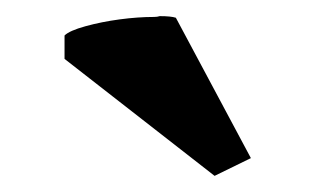

<svg xmlns="http://www.w3.org/2000/svg" viewBox="-20 -785 391 238"><path d="M291 -589 246 -567 60 -712V-741Q66 -747 86 -752.5Q106 -758 128.5 -761Q151 -764 171 -764Q175 -764 178 -765Q192 -765 198 -763Z"/></svg>

Font: PTSerif
Style: Bold
Weight: 700
Designer: A.Korolkova, O.Umpeleva, V.Yefimov
Foundry: ParaType Ltd
Version: Version 1.000W OFL; ttfautohint (v1.2) -l 8 -r 50 -G 200 -x 